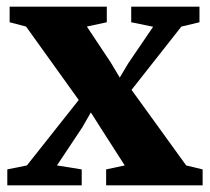

<svg xmlns="http://www.w3.org/2000/svg" viewBox="-20 -558 632 578"><path d="M61 -60 217 -257 58.5 -478 9 -491V-538H301.5V-491L241.5 -478L313 -370.5L340.5 -324.5L366.5 -368L441 -477.5L375 -491V-538H580.5V-491L526 -478L376 -287.5L540.5 -60L590 -48V0H299.5V-48L355.5 -60L284 -171.5L253.5 -219.5L228 -175L151.5 -60L226 -48V0H2V-48Z"/></svg>

Font: Merriweather 60pt ExtraBold
Style: Regular
Weight: 800
Version: Version 2.100